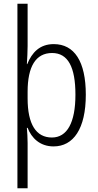

<svg xmlns="http://www.w3.org/2000/svg" viewBox="-20 -780 529 1036"><path d="M443 -269C443 -449 381 -542 270 -542C194 -542 152 -496 127 -434H125C127 -465 129 -503 129 -532V-760H74V236H129V-8C129 -36 127 -67 125 -90H129C150 -36 195 10 269 10C376 10 443 -85 443 -269ZM387 -269C387 -118 342 -38 260 -38C175 -38 129 -109 129 -249V-285C129 -421 173 -494 261 -494C347 -494 387 -418 387 -269Z"/></svg>

Font: Noto Sans Thai Looped Condensed Light
Style: Regular
Weight: 300
Width: 3
Designer: Sasikarn Vongin, Ben Mitchell
Foundry: The Fontpad Ltd
Version: Version 1.001